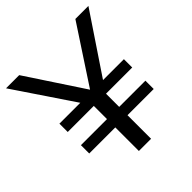

<svg xmlns="http://www.w3.org/2000/svg" viewBox="-190 -842 979 979"><g transform="rotate(-45 300.0 -352.5)"><path d="M256 0V-170H68V-230H256V-325H68V-385H234L226 -374L3 -705H98L303 -394H299L503 -705H597L375 -374L368 -385H533V-325H344V-230H533V-170H344V0Z"/></g></svg>

Font: Nunito Sans 8pt
Style: Regular
Weight: 400
Version: Version 3.101;gftools[0.9.27]